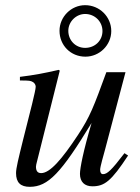

<svg xmlns="http://www.w3.org/2000/svg" viewBox="-20 -711 540 742"><path d="M410 -591C410 -646 365 -691 309 -691C255 -691 210 -646 210 -592C210 -536 253 -492 310 -492C365 -492 410 -537 410 -591ZM376 -591C376 -554 347 -526 309 -526C272 -526 244 -555 244 -592C244 -627 274 -657 309 -657C346 -657 376 -628 376 -591ZM461 -119C410 -52 394 -38 378 -38C371 -38 367 -44 367 -55C367 -67 381 -114 386 -133L465 -432H391C342 -298 328 -260 281 -189C219 -95 173 -42 139 -42C124 -42 119 -52 119 -67C119 -71 121 -80 122 -83L211 -438L207 -441C150 -428 114 -421 57 -414V-400C95 -400 98 -399 107 -394C113 -391 118 -383 118 -376C118 -368 112 -342 104 -309L69 -170C51 -97 42 -61 42 -42C42 -5 60 11 95 11C166 11 216 -42 334 -236C302 -128 289 -61 289 -39C289 -8 307 9 337 9C384 9 410 -11 475 -110Z"/></svg>

Font: XITS
Style: Italic
Weight: 400
Italic angle: -16.33°
Designer: MicroPress Inc., with final additions and corrections provided by Coen Hoffman, Elsevier (retired)
Version: Version 1.107